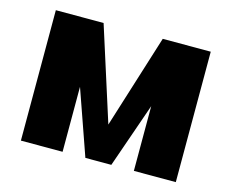

<svg xmlns="http://www.w3.org/2000/svg" viewBox="-81 -652 922 765"><g transform="rotate(15 380.0 -269.0)"><path d="M61 0V-538H258L381 -152L502 -538H700V0H527V-267L434 0H327L233 -268V0Z"/></g></svg>

Font: Geist ExtBd
Style: Regular
Weight: 400
Designer: Basement.studio, Andrés Briganti, Mateo Zaragoza
Foundry: Basement.studio, Vercel, Andrés Briganti, Guido Ferreyra, Mateo Zaragoza
Version: Version 1.401